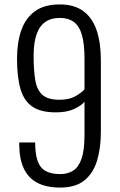

<svg xmlns="http://www.w3.org/2000/svg" viewBox="-20 -838 541 868"><path d="M252 10Q191 10 150 -11Q109 -32 88.5 -74.5Q68 -117 67 -180Q67 -181 67 -187Q67 -193 67 -194H139Q139 -117 164 -84Q189 -51 253 -51Q287 -51 311.5 -67Q336 -83 349 -121.5Q362 -160 362 -225V-378Q347 -360 314.5 -345Q282 -330 232 -330Q165 -330 127 -355.5Q89 -381 73 -434.5Q57 -488 57 -572Q57 -647 76.5 -702Q96 -757 138.5 -787.5Q181 -818 250 -818Q316 -818 357 -787.5Q398 -757 417 -700.5Q436 -644 436 -565V-242Q436 -168 418.5 -111Q401 -54 361 -22Q321 10 252 10ZM249 -387Q292 -387 320 -402.5Q348 -418 362 -434V-573Q362 -639 350.5 -679.5Q339 -720 314 -738.5Q289 -757 250 -757Q211 -757 184.5 -738.5Q158 -720 145 -682Q132 -644 132 -586Q132 -520 139.5 -475.5Q147 -431 172 -409Q197 -387 249 -387Z"/></svg>

Font: Oswald Light
Style: Regular
Weight: 300
Designer: Vernon Adams
Foundry: Vernon Adams
Version: Version 4.103;gftools[0.9.33.dev8+g029e19f]